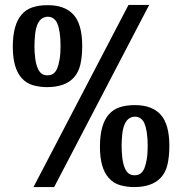

<svg xmlns="http://www.w3.org/2000/svg" viewBox="-20 -750 741 780"><path d="M116 10 502 -730H586L200 10ZM32 -560Q32 -650 68 -691Q85 -711 111.5 -720Q138 -729 174 -729Q243 -729 278 -691Q314 -652 314 -563Q314 -521 306.5 -488Q299 -455 279 -434Q244 -396 170 -396Q143 -396 115 -403.5Q87 -411 67 -434Q32 -474 32 -560ZM226 -562Q226 -623 213 -654Q209 -665 199 -673.5Q189 -682 174 -682Q163 -682 152.5 -676Q142 -670 134 -655Q125 -636 122.5 -609.5Q120 -583 120 -563Q120 -538 123 -513.5Q126 -489 134 -471Q140 -458 149 -451Q158 -444 173 -444Q186 -444 195.5 -450Q205 -456 212 -471Q218 -485 222 -508Q226 -531 226 -562ZM386 -154Q386 -244 422 -285Q439 -305 465.5 -314Q492 -323 528 -323Q597 -323 632 -285Q668 -246 668 -157Q668 -115 660.5 -82Q653 -49 633 -28Q598 10 524 10Q497 10 469 2.5Q441 -5 421 -28Q386 -68 386 -154ZM580 -156Q580 -217 567 -248Q563 -259 553 -267.5Q543 -276 528 -276Q517 -276 506.5 -270Q496 -264 488 -249Q479 -230 476.5 -203.5Q474 -177 474 -157Q474 -132 477 -107.5Q480 -83 488 -65Q494 -52 503 -45Q512 -38 527 -38Q540 -38 549.5 -44Q559 -50 566 -65Q572 -79 576 -102Q580 -125 580 -156Z"/></svg>

Font: Domine
Style: Bold
Weight: 700
Designer: Pablo Impallari, Rodrigo Fuenzalida, Brenda Gallo
Foundry: Pablo Impallari, Rodrigo Fuenzalida, Brenda Gallo
Version: Version 2.000